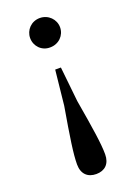

<svg xmlns="http://www.w3.org/2000/svg" viewBox="-147 -603 628 886"><g transform="rotate(-20 167.5 -160.0)"><path d="M167 -543C125 -543 94 -510 94 -471C94 -431 125 -398 167 -399C209 -399 241 -431 241 -471C241 -510 209 -543 167 -543ZM167 223C209 223 236 198 236 151C236 100 224 22 199 -124L181 -295H153L135 -124C110 22 98 100 98 151C98 198 125 223 167 223Z"/></g></svg>

Font: GenKiMin2 TW SB
Style: Regular
Weight: 600
Version: Version 2.100;PS 2.1;hotconv 16.6.51;makeotf.lib2.5.65220 DE